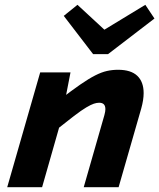

<svg xmlns="http://www.w3.org/2000/svg" viewBox="-20 -778 662 798"><path d="M273 -477 245 -333H250L155 0H10L147 -477ZM206 -232 229 -364Q278 -402 313.5 -426.5Q349 -451 375.5 -464.5Q402 -478 424.5 -483Q447 -488 471 -488Q524 -488 550.5 -463Q577 -438 577 -391Q577 -377 574.5 -361Q572 -345 567 -327L473 0H328L414 -300Q416 -307 417 -313.5Q418 -320 418 -324Q418 -338 411.5 -344.5Q405 -351 392 -351Q382 -351 370 -347Q358 -343 338.5 -331.5Q319 -320 287.5 -296Q256 -272 206 -232ZM622 -701 429 -553H390L403 -648L584 -758ZM245 -712 302 -758 421 -648 406 -553H367Z"/></svg>

Font: Intel One Mono Light
Style: Italic
Weight: 300
Italic angle: -16°
Monospace: yes
Designer: Fred Shallcrass
Foundry: Frere-Jones Type LLC
Version: Version 1.004